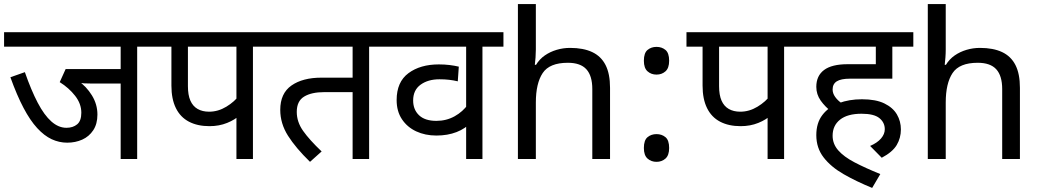

<svg xmlns="http://www.w3.org/2000/svg" viewBox="-20 -780 5105 942"><path d="M653 -551V0H572V-370H435Q409 -370 393.5 -371Q378 -372 369 -375L362 -385Q404 -356 431 -312Q458 -268 458 -218Q458 -172 437.5 -141Q417 -110 383.5 -95Q350 -80 310 -80Q270 -80 233.5 -97Q197 -114 162.5 -151.5Q128 -189 95.5 -250.5Q63 -312 31 -401L102 -426Q133 -337 165 -276Q197 -215 232 -184Q267 -153 306 -153Q338 -153 358.5 -170Q379 -187 379 -227Q379 -271 348.5 -310Q318 -349 273 -377L302 -441H572V-551H0V-622H756V-551Z M1221 -551V0H1140V-244L1159 -217Q1134 -193 1094.5 -177Q1055 -161 1008 -161Q949 -161 907 -183Q865 -205 843 -249.5Q821 -294 821 -360V-551H742V-622H1325V-551ZM1140 -551H902V-357Q902 -314 914 -286.5Q926 -259 949.5 -245.5Q973 -232 1006 -232Q1050 -232 1090.5 -256.5Q1131 -281 1156 -315L1140 -263Z M1791 -551V0H1710V-328H1571Q1508 -328 1472 -306Q1436 -284 1436 -231Q1436 -182 1467 -138Q1498 -94 1558 -37L1501 14Q1431 -54 1393 -114Q1355 -174 1355 -241Q1355 -322 1410 -360.5Q1465 -399 1557 -399H1710V-551H1310V-622H1894V-551Z M2450 -551H2347V0H2267V-198L2294 -182Q2264 -149 2220 -132Q2176 -115 2121 -115Q2066 -115 2022 -135.5Q1978 -156 1952 -195Q1926 -234 1926 -289Q1926 -378 1984 -421Q2042 -464 2133 -464Q2161 -464 2185.5 -461Q2210 -458 2231 -453L2226 -381Q2205 -386 2183.5 -388.5Q2162 -391 2136 -391Q2080 -391 2043.5 -364.5Q2007 -338 2007 -287Q2007 -242 2036 -214.5Q2065 -187 2121 -187Q2170 -187 2210.5 -209.5Q2251 -232 2277 -269L2267 -220V-551H1880V-622H2450Z M2609 -537Q2609 -518 2607.5 -498Q2606 -478 2604 -462H2610Q2627 -490 2653 -508Q2679 -526 2711 -535.5Q2743 -545 2777 -545Q2842 -545 2885.5 -524.5Q2929 -504 2951 -461Q2973 -418 2973 -349V0H2886V-343Q2886 -408 2857 -440Q2828 -472 2766 -472Q2676 -472 2642.5 -421.5Q2609 -371 2609 -277V0H2521V-760H2609Z M3201 -414Q3175 -414 3157 -430Q3139 -446 3139 -482Q3139 -520 3157 -535Q3175 -550 3201 -550Q3227 -550 3245 -535Q3263 -520 3263 -482Q3263 -446 3245 -430Q3227 -414 3201 -414ZM3201 14Q3175 14 3157 -2Q3139 -18 3139 -54Q3139 -92 3157 -107Q3175 -122 3201 -122Q3227 -122 3245 -107Q3263 -92 3263 -54Q3263 -18 3245 -2Q3227 14 3201 14Z M3827 -551V0H3746V-244L3765 -217Q3740 -193 3700.5 -177Q3661 -161 3614 -161Q3555 -161 3513 -183Q3471 -205 3449 -249.5Q3427 -294 3427 -360V-551H3348V-622H3931V-551ZM3746 -551H3508V-357Q3508 -314 3520 -286.5Q3532 -259 3555.5 -245.5Q3579 -232 3612 -232Q3656 -232 3696.5 -256.5Q3737 -281 3762 -315L3746 -263Z M4063 -229Q4028 -256 4006.5 -286.5Q3985 -317 3985 -354Q3985 -408 4023 -436.5Q4061 -465 4139 -465H4277V-551H3916V-622H4461V-551H4358V-394H4150Q4106 -394 4085.5 -381Q4065 -368 4065 -341Q4065 -322 4077.5 -304.5Q4090 -287 4109 -274ZM4249 -64Q4284 -79 4302.5 -100.5Q4321 -122 4321 -146Q4321 -179 4294.5 -200.5Q4268 -222 4207 -222Q4138 -222 4101.5 -193Q4065 -164 4065 -114Q4065 -74 4092.5 -42.5Q4120 -11 4172.5 16.5Q4225 44 4299 74L4259 142Q4181 110 4119 74.5Q4057 39 4021 -7.5Q3985 -54 3985 -117Q3985 -177 4015 -216Q4045 -255 4095.5 -274Q4146 -293 4209 -293Q4277 -293 4319 -272.5Q4361 -252 4380.5 -218.5Q4400 -185 4400 -145Q4400 -103 4379.5 -68.5Q4359 -34 4306 -6Z M4620 -537Q4620 -518 4618.5 -498Q4617 -478 4615 -462H4621Q4638 -490 4664 -508Q4690 -526 4722 -535.5Q4754 -545 4788 -545Q4853 -545 4896.5 -524.5Q4940 -504 4962 -461Q4984 -418 4984 -349V0H4897V-343Q4897 -408 4868 -440Q4839 -472 4777 -472Q4687 -472 4653.5 -421.5Q4620 -371 4620 -277V0H4532V-760H4620Z"/></svg>

Font: hexlhindi05
Style: Book
Weight: 400
Designer: Jelle Bosma - Monotype Design Team
Foundry: Monotype Imaging Inc.
Version: Version 2.003